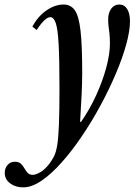

<svg xmlns="http://www.w3.org/2000/svg" viewBox="-134 -554 599 828"><path d="M-34 254Q-67 254 -90.2 236.8Q-113.5 219.5 -113.5 192Q-113.5 171 -101.2 157.2Q-89 143.5 -69.5 143.5Q-53 143.5 -44 152Q-35 160.5 -28.8 171.8Q-22.5 183 -14.8 191.5Q-7 200 7.5 200Q20 200 39.2 189Q58.5 178 77.5 154Q90 137.5 98.8 120.5Q107.5 103.5 112.8 72Q118 40.5 120.2 -17.8Q122.5 -76 122.5 -174.5Q122.5 -294 119 -360.5Q115.5 -427 106.8 -453.5Q98 -480 83 -480Q60.5 -480 24 -424.5L5.5 -439.5Q29.5 -483.5 66.2 -509Q103 -534.5 140.5 -534.5Q171 -534.5 188.5 -510Q206 -485.5 213.2 -422Q220.5 -358.5 220.5 -242Q220.5 -199 218 -146.5Q215.5 -94 211.5 -29.5L214.5 -27Q253 -82 281 -143.8Q309 -205.5 324.5 -263.5Q340 -321.5 340 -365Q340 -393 338 -410Q336 -427 334.2 -440.2Q332.5 -453.5 332.5 -471Q332.5 -499 345.8 -516.8Q359 -534.5 380 -534.5Q402 -534.5 414.2 -515.5Q426.5 -496.5 426.5 -462Q426.5 -420.5 410.2 -361.8Q394 -303 365.2 -235.5Q336.5 -168 299.2 -99Q262 -30 219.2 33.2Q176.5 96.5 132.2 146.2Q88 196 45.5 225Q3 254 -34 254Z"/></svg>

Font: Libre Caslon Condensed Medium Italic
Style: Regular
Weight: 500
Italic angle: -22.583°
Designer: Pablo Impallari, Rodrigo Fuenzalida, Katja Schimmel, Ertekin Erdin
Foundry: Pablo Impallari, Rodrigo Fuenzalida
Version: Version 2.000; ttfautohint (v1.8.4.7-5d5b);gftools[0.9.33]